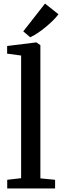

<svg xmlns="http://www.w3.org/2000/svg" viewBox="-20 -1057 348 1077"><path d="M98.5 -57.5V-745.5L20 -756V-799L181.5 -819H184.5L206.5 -803.5V-56.5L289 -48.5V0H20.5V-48.5ZM149 -848.5 110.5 -881 232.5 -1037 308 -977Q294.5 -959 275 -940Q255.5 -921 233.5 -903Q211.5 -885 190 -870.8Q168.5 -856.5 150 -848.5Z"/></svg>

Font: Merriweather 28pt Medium
Style: Regular
Weight: 500
Version: Version 2.100